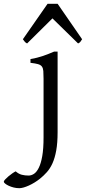

<svg xmlns="http://www.w3.org/2000/svg" viewBox="-137 -738 449 1002"><path d="M163.6 -48.3Q163.6 7.8 156.5 47.1Q149.4 86.4 137 114Q124.5 141.6 107.4 160.6Q90.3 179.7 70.8 195.3Q57.6 205.6 43 214.6Q28.3 223.6 13.7 230.2Q-1 236.8 -13.9 240.5Q-26.9 244.1 -36.1 244.1Q-51.3 244.1 -65.7 240.5Q-80.1 236.8 -91.6 231.4Q-103 226.1 -110.1 220.2Q-117.2 214.4 -117.2 210.4Q-117.2 206.1 -110.1 198.5Q-103 190.9 -93.3 182.6Q-83.5 174.3 -73 167Q-62.5 159.7 -55.2 156.2Q-39.6 169.9 -22.9 174.1Q-6.3 178.2 12.2 178.2Q26.4 178.2 40.3 169.2Q54.2 160.2 65.4 137.7Q76.7 115.2 83.5 76.7Q90.3 38.1 90.3 -21V-327.1Q90.3 -352.1 89.1 -367.2Q87.9 -382.3 81.5 -390.9Q75.2 -399.4 61.3 -403.3Q47.4 -407.2 22 -410.2V-429.7Q42.5 -433.1 58.3 -437.5Q74.2 -441.9 88.6 -446.5Q103 -451.2 116.5 -456.8Q129.9 -462.4 145.5 -468.8H163.6ZM291.5 -533.2Q285.6 -523.9 282.2 -519.5Q278.8 -515.1 270.5 -511.2L136.7 -642.1L4.4 -511.2Q0.5 -513.2 -2.2 -515.1Q-4.9 -517.1 -7.1 -519.5Q-9.3 -522 -11.7 -525.4Q-14.2 -528.8 -17.6 -533.2L111.3 -718.3H163.6Z"/></svg>

Font: Gentium Plus Am
Style: Regular
Weight: 400
Designer: J. Victor Gaultney, Annie Olsen, Iska Routamaa, Becca Hirsbrunner
Foundry: SIL International
Version: Version 5.000